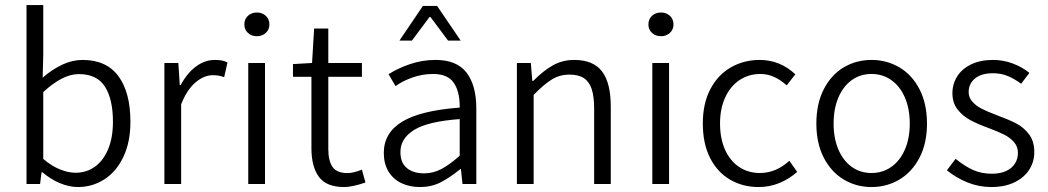

<svg xmlns="http://www.w3.org/2000/svg" viewBox="-20 -735 4185 767"><path d="M152.8 -714.8V-515.1L150.4 -424.8Q188 -457.5 228.5 -476.6Q269 -495.6 309.6 -495.6Q405.3 -495.6 453.1 -430.7Q501 -365.7 501 -248.5Q501 -167.5 472.9 -108.4Q444.8 -49.3 397 -18.6Q349.1 12.2 291 12.2Q256.3 12.2 219.2 -3.4Q182.1 -19 149.4 -46.9H146L140.1 0H85.9V-714.8ZM431.2 -248Q431.2 -338.9 399.2 -388.9Q367.2 -439 294.9 -439Q261.7 -439 226.6 -420.9Q191.4 -402.8 152.8 -367.2V-100.1Q186 -71.8 219.5 -58.3Q252.9 -44.9 281.7 -44.9Q326.2 -44.9 359.9 -69.6Q393.6 -94.2 412.4 -140.1Q431.2 -186 431.2 -248Z M692.4 -483.4 698.2 -395H701.7Q726.6 -441.9 762.2 -468.8Q797.9 -495.6 838.4 -495.6Q854 -495.6 865.7 -493.4Q877.4 -491.2 888.7 -485.4L875.5 -426.8Q862.3 -431.2 852.8 -432.9Q843.3 -434.6 829.6 -434.6Q795.4 -434.6 761.5 -406.2Q727.5 -377.9 703.6 -318.4V0H636.7V-483.4Z M1006.3 -685.1Q1027.3 -685.1 1041.7 -671.9Q1056.2 -658.7 1056.2 -637.2Q1056.2 -616.7 1041.7 -603.5Q1027.3 -590.3 1006.3 -590.3Q984.9 -590.3 970.5 -603.5Q956.1 -616.7 956.1 -637.2Q956.1 -658.7 970.5 -671.9Q984.9 -685.1 1006.3 -685.1ZM1038.6 -483.4V0H971.7V-483.4Z M1150.4 -428.2V-479L1226.6 -483.4L1234.9 -621.1H1291.5V-483.4H1425.8V-428.2H1291.5V-140.6Q1291.5 -92.3 1308.6 -67.9Q1325.7 -43.5 1368.7 -43.5Q1390.1 -43.5 1425.8 -57.1L1439.9 -5.9Q1386.7 12.2 1355 12.2Q1284.2 12.2 1254.2 -28.3Q1224.1 -68.8 1224.1 -143.1V-428.2Z M1710.4 -439.5Q1668 -439.5 1628.7 -425.8Q1589.4 -412.1 1560.1 -391.1L1532.2 -438.5Q1568.4 -461.9 1617.7 -478.8Q1667 -495.6 1720.2 -495.6Q1804.7 -495.6 1843.8 -444.8Q1882.8 -394 1882.8 -301.8V0H1827.6L1821.3 -59.6H1819.3Q1775.4 -24.4 1739.3 -6.1Q1703.1 12.2 1657.7 12.2Q1615.7 12.2 1583 -3.7Q1550.3 -19.5 1531.7 -50.3Q1513.2 -81.1 1513.2 -124Q1513.2 -204.1 1586.4 -248.8Q1659.7 -293.5 1816.4 -305.2Q1817.4 -366.7 1793.5 -403.1Q1769.5 -439.5 1710.4 -439.5ZM1816.4 -112.8V-259.3Q1689.5 -250 1634.5 -216.1Q1579.6 -182.1 1579.6 -127.9Q1579.6 -84.5 1605.5 -63.5Q1631.3 -42.5 1674.3 -42.5Q1710 -42.5 1742.4 -59.3Q1774.9 -76.2 1816.4 -112.8ZM1726.1 -711.4 1820.3 -572.8H1770L1699.7 -667H1695.8L1625.5 -572.8H1575.7L1669.4 -711.4Z M2100.6 -483.4 2106.4 -411.6H2109.9Q2149.9 -452.1 2188.5 -473.9Q2227.1 -495.6 2273.4 -495.6Q2350.1 -495.6 2385 -449.7Q2419.9 -403.8 2419.9 -309.6V0H2353.5V-300.3Q2353.5 -349.1 2343.8 -378.9Q2334 -408.7 2312.5 -422.9Q2291 -437 2254.4 -437Q2216.8 -437 2185.5 -418.2Q2154.3 -399.4 2111.8 -356V0H2044.9V-483.4Z M2620.6 -685.1Q2641.6 -685.1 2656 -671.9Q2670.4 -658.7 2670.4 -637.2Q2670.4 -616.7 2656 -603.5Q2641.6 -590.3 2620.6 -590.3Q2599.1 -590.3 2584.7 -603.5Q2570.3 -616.7 2570.3 -637.2Q2570.3 -658.7 2584.7 -671.9Q2599.1 -685.1 2620.6 -685.1ZM2652.8 -483.4V0H2585.9V-483.4Z M3157.2 -438 3122.6 -394Q3098.1 -416 3072.5 -427.7Q3046.9 -439.5 3017.1 -439.5Q2971.2 -439.5 2934.6 -415.3Q2897.9 -391.1 2877.2 -346.2Q2856.4 -301.3 2856.4 -241.7Q2856.4 -182.1 2876.2 -137.5Q2896 -92.8 2932.1 -68.4Q2968.3 -43.9 3015.6 -43.9Q3080.1 -43.9 3133.3 -92.8L3164.6 -48.3Q3131.8 -19.5 3093 -3.7Q3054.2 12.2 3010.7 12.2Q2946.8 12.2 2896 -17.6Q2845.2 -47.4 2816.4 -104.5Q2787.6 -161.6 2787.6 -241.7Q2787.6 -322.3 2818.1 -379.6Q2848.6 -437 2900.4 -466.3Q2952.1 -495.6 3014.6 -495.6Q3096.2 -495.6 3157.2 -438Z M3683.1 -241.2Q3683.1 -162.6 3653.3 -105.2Q3623.5 -47.9 3573 -17.8Q3522.5 12.2 3461.4 12.2Q3400.9 12.2 3350.6 -17.8Q3300.3 -47.9 3270.8 -105.2Q3241.2 -162.6 3241.2 -241.2Q3241.2 -320.8 3270.8 -378.4Q3300.3 -436 3350.3 -465.8Q3400.4 -495.6 3461.4 -495.6Q3522.5 -495.6 3573 -465.8Q3623.5 -436 3653.3 -378.4Q3683.1 -320.8 3683.1 -241.2ZM3614.3 -241.2Q3614.3 -300.3 3595 -345.2Q3575.7 -390.1 3541 -414.8Q3506.3 -439.5 3461.4 -439.5Q3416.5 -439.5 3382.3 -414.8Q3348.1 -390.1 3329.1 -345.2Q3310.1 -300.3 3310.1 -241.2Q3310.1 -182.6 3329.1 -137.9Q3348.1 -93.3 3382.3 -68.6Q3416.5 -43.9 3461.4 -43.9Q3506.3 -43.9 3541 -68.6Q3575.7 -93.3 3595 -137.9Q3614.3 -182.6 3614.3 -241.2Z M3942.9 -41Q3976.1 -41 3999.5 -52Q4022.9 -63 4034.7 -81.8Q4046.4 -100.6 4046.4 -124Q4046.4 -149.4 4030.5 -167.5Q4014.6 -185.5 3991.2 -197.3Q3967.8 -209 3932.6 -222.2Q3888.2 -238.3 3857.2 -254.6Q3826.2 -271 3805.4 -297.6Q3784.7 -324.2 3784.7 -362.3Q3784.7 -399.9 3804 -430.2Q3823.2 -460.4 3859.9 -478Q3896.5 -495.6 3946.8 -495.6Q3987.8 -495.6 4025.6 -481.4Q4063.5 -467.3 4092.3 -443.8L4059.1 -400.4Q4031.7 -420.9 4005.1 -431.6Q3978.5 -442.4 3946.8 -442.4Q3899.4 -442.4 3874.5 -421.1Q3849.6 -399.9 3849.6 -367.7Q3849.6 -345.2 3864.5 -328.6Q3879.4 -312 3901.9 -300.5Q3924.3 -289.1 3959.5 -275.9Q4009.8 -257.3 4039.6 -241.9Q4069.3 -226.6 4090.6 -198.7Q4111.8 -170.9 4111.8 -127.4Q4111.8 -88.9 4091.6 -57.1Q4071.3 -25.4 4032.5 -6.6Q3993.7 12.2 3939.9 12.2Q3890.6 12.2 3844.7 -6.3Q3798.8 -24.9 3762.7 -54.7L3797.4 -100.6Q3833.5 -71.3 3866.7 -56.2Q3899.9 -41 3942.9 -41Z"/></svg>

Font: Varta
Style: Light
Weight: 300
Designer: Joana Correia, Viktoriya Grabowska, Eben Sorkin
Foundry: Sorkin Type
Version: Version 1.002; ttfautohint (v1.3) -l 8 -r 24 -G 200 -x 12 -H